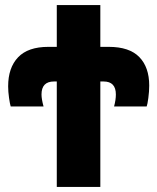

<svg xmlns="http://www.w3.org/2000/svg" viewBox="-20 -734 618 754"><path d="M203 -414H192Q143 -414 143 -363Q143 -345 151 -316H22Q19 -325 15.5 -349.5Q12 -374 12 -395Q12 -468 51 -509Q90 -550 170 -550H203V-714H374V-550H407Q488 -550 527 -510Q566 -470 566 -398Q566 -375 562.5 -349Q559 -323 556 -316H428Q435 -342 435 -363Q435 -414 387 -414H374V0H203Z"/></svg>

Font: Noto Sans UI CondBlack
Style: Regular
Weight: 900
Width: 3
Designer: Monotype Design Team
Foundry: Monotype Imaging Inc.
Version: Version 1.001